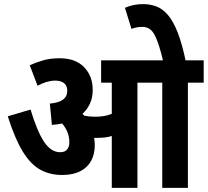

<svg xmlns="http://www.w3.org/2000/svg" viewBox="-20 -916 1013 936"><path d="M442 -210Q442 -140 400.5 -101.5Q359 -63 282 -63Q223 -63 176 -89Q129 -115 90.5 -178Q52 -241 18 -349L129 -382Q160 -278 194 -226Q228 -174 273 -174Q296 -174 307 -187Q318 -200 318 -222Q318 -250 308.5 -272.5Q299 -295 283 -314Q259 -309 233 -307L223 -411Q267 -415 287.5 -430.5Q308 -446 308 -473Q308 -498 292.5 -510.5Q277 -523 250 -523Q209 -523 163 -498L125 -598Q156 -612 191 -622Q226 -632 271 -632Q348 -632 390 -588.5Q432 -545 432 -478Q432 -441 419 -412Q406 -383 382 -361Q387 -357 391 -352Q415 -347 443 -347Q466 -347 485.5 -350Q505 -353 525 -361V-513H473V-622H973V-513H896V0H771V-513H650V0H525V-253Q509 -248 491.5 -246Q474 -244 456 -244Q448 -244 439 -244Q442 -227 442 -210ZM776 -615Q755 -706 734 -745.5Q713 -785 674 -785Q646 -785 621 -775L589 -878Q631 -896 677 -896Q712 -896 742.5 -884.5Q773 -873 799 -842.5Q825 -812 846.5 -757Q868 -702 886 -615Z"/></svg>

Font: Noto Sans Condensed
Style: Bold Italic
Weight: 700
Width: 3
Italic angle: -12°
Designer: Monotype Design Team
Foundry: Monotype Imaging Inc.
Version: Version 2.013; ttfautohint (v1.8.4.7-5d5b)